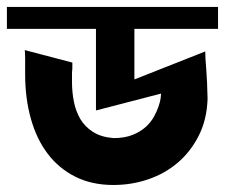

<svg xmlns="http://www.w3.org/2000/svg" viewBox="-22 -564 651 556"><path d="M579.1 -277.3Q577.1 -217.8 553.7 -171.4Q530.3 -125 493.2 -93.3Q456.1 -61.5 407.7 -44.9Q359.4 -28.3 306.6 -28.3Q244.1 -28.3 196.3 -52.2Q148.4 -76.2 116.2 -118.7Q84 -161.1 67.4 -220.2Q50.8 -279.3 50.8 -348.6V-370.1Q50.8 -382.8 50.8 -394.5Q50.8 -406.2 49.8 -418.9L187.5 -382.8Q187.5 -375 187.5 -368.2Q187.5 -361.3 186.5 -355.5V-326.2Q186.5 -297.9 191.9 -270Q197.3 -242.2 210.4 -219.7Q223.6 -197.3 247.1 -182.1Q270.5 -167 306.6 -164.1Q338.9 -164.1 361.8 -173.3Q384.8 -182.6 399.9 -196.3Q415 -210 423.8 -226.1Q432.6 -242.2 437.5 -256.8Q442.4 -271.5 443.4 -281.2Q444.3 -291 444.3 -293L255.9 -244.1V-480.5H-2V-543.9H609.4V-480.5H367.2V-334L572.3 -415Q572.3 -398.4 575.2 -364.3Q578.1 -330.1 579.1 -277.3Z"/></svg>

Font: Shorif Bongobondhu ANSI V2
Style: Regular
Weight: 400
Designer: Shorif Uddin Shishir, Shorif art & Design, e-mail : shorifart@gmail.com, facebook : Shorif2001
Foundry: Lipighor Font Foundry
Version: Designed By Shorif Uddin Shishir | Build By Niladri Shekhar 